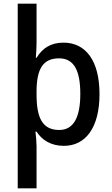

<svg xmlns="http://www.w3.org/2000/svg" viewBox="-20 -780 606 1040"><path d="M519 -270C519 -452 444 -549 324 -549C254 -549 209 -518 178 -467H174C176 -489 178 -524 178 -548V-760H76V240H178V13C178 -8 175 -45 172 -67H178C207 -22 255 10 326 10C444 10 519 -89 519 -270ZM415 -271C415 -151 382 -76 301 -76C210 -76 178 -141 178 -268V-288C179 -407 213 -464 300 -464C379 -464 415 -401 415 -271Z"/></svg>

Font: Noto Sans Gujarati SemiCondensed Medium
Style: Regular
Weight: 500
Width: 4
Designer: Jelle Bosma - Monotype Design Team, Universal Thirst
Foundry: Monotype Imaging Inc.
Version: Version 2.106